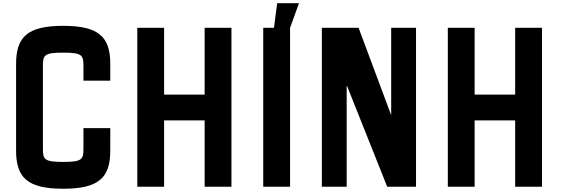

<svg xmlns="http://www.w3.org/2000/svg" viewBox="-20 -1175 3530 1208"><path d="M377.5 12.5C602.5 12.5 673.8 -57.5 673.8 -227.5V-368.8H505V-240C505 -172.5 497.5 -156.2 377.5 -156.2C257.5 -156.2 250 -172.5 250 -240V-760C250 -827.5 257.5 -843.8 377.5 -843.8C497.5 -843.8 505 -827.5 505 -760V-667.5H673.8V-772.5C673.8 -942.5 602.5 -1012.5 377.5 -1012.5C152.5 -1012.5 81.2 -942.5 81.2 -772.5V-227.5C81.2 -57.5 152.5 12.5 377.5 12.5Z M843.8 0H1012.5V-417.5H1267.5V0H1436.2V-1000H1267.5V-580H1012.5V-1000H843.8Z M1636.2 0H1805V-1000L1861.2 -1155H1723.8L1703.8 -1000H1636.2Z M2005 0H2161.2V-640L2416.2 0H2597.5V-1000H2441.2V-450L2236.2 -1000H2005Z M2797.5 0H2966.2V-417.5H3221.2V0H3390V-1000H3221.2V-580H2966.2V-1000H2797.5Z"/></svg>

Font: Basalte Marquee
Style: Regular
Weight: 400
Designer: Ange Degheest & Benjamin Gomez & Eugénie Bidaut
Foundry: Velvetyne Type Foundry
Version: Version 1.000;FEAKit 1.0